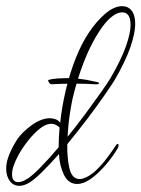

<svg xmlns="http://www.w3.org/2000/svg" viewBox="-25 -591 458 622"><path d="M38 11Q18 11 6.5 -5Q-5 -21 -5 -45Q-5 -66 5 -90.5Q15 -115 31 -140Q47 -163 77 -185Q107 -207 135 -208Q146 -208 155.5 -204.5Q165 -201 170 -193Q175 -243 188 -298.5Q201 -354 221 -404Q257 -494 313 -544Q343 -571 371 -571Q390 -571 401.5 -556.5Q413 -542 413 -513Q413 -484 397.5 -438.5Q382 -393 346 -331Q336 -315 312.5 -281Q289 -247 257.5 -205.5Q226 -164 193 -124Q192 -80 200 -45.5Q208 -11 233 -11Q236 -11 239 -11.5Q242 -12 245 -13Q266 -20 286 -39Q306 -58 323 -81Q340 -104 351 -121Q355 -125 356 -125Q359 -125 359 -120Q359 -115 356 -110Q336 -76 305 -43Q274 -10 246 1Q235 5 225 5Q197 5 182.5 -24Q168 -53 166 -92Q136 -58 109 -31.5Q82 -5 64 4Q50 11 38 11ZM194 -148Q225 -186 253 -224Q281 -262 302.5 -292.5Q324 -323 333 -338Q368 -398 383 -441Q398 -484 398 -510Q398 -551 371 -551Q350 -551 325 -526Q307 -508 285.5 -471.5Q264 -435 247 -391Q225 -335 210 -271Q207 -258 201.5 -223.5Q196 -189 194 -148ZM34 -1Q44 -1 57 -8Q75 -17 104 -46.5Q133 -76 165 -114Q165 -144 168 -178Q164 -182 158.5 -185Q153 -188 149 -189Q146 -190 139 -190Q122 -189 103 -173.5Q84 -158 66.5 -136Q49 -114 36 -91Q14 -51 14 -27Q14 -1 34 -1ZM142 -318Q138 -318 134.5 -322.5Q131 -327 131 -331L132 -332Q145 -336 164 -337Q183 -338 196 -338Q210 -338 233 -335.5Q256 -333 276 -328Q281 -327 288.5 -325.5Q296 -324 296 -322Q296 -317 282 -318Q269 -319 252.5 -319.5Q236 -320 218 -320Q197 -320 176.5 -319.5Q156 -319 142 -318Z"/></svg>

Font: Waterfall
Style: Regular
Weight: 400
Designer: Robert E. Leuschke
Foundry: Robert E. Leuschke
Version: Version 1.010; ttfautohint (v1.8.3)